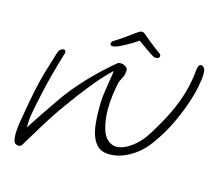

<svg xmlns="http://www.w3.org/2000/svg" viewBox="-103 -810 1093 977"><g transform="rotate(15 443.5 -321.5)"><path d="M71 40Q63 40 55.5 35Q48 30 46 21Q44 14 43 5.5Q42 -3 42 -13Q42 -47 50.5 -94Q59 -141 68 -193Q79 -254 90.5 -300Q102 -346 114.5 -386Q127 -426 140 -469Q144 -481 152 -487Q160 -493 167 -493Q179 -493 179 -480Q179 -475 178 -472L177 -471Q156 -402 141.5 -347Q127 -292 113 -226Q103 -182 95.5 -139.5Q88 -97 89 -61Q118 -106 148 -150.5Q178 -195 203 -231Q253 -304 316.5 -371Q380 -438 449 -495Q452 -498 457 -499Q462 -500 466 -500Q480 -500 493 -491.5Q506 -483 504 -471Q503 -451 498 -440Q493 -429 488 -420.5Q483 -412 479 -397Q473 -369 468 -332Q463 -295 463 -257Q463 -201 477.5 -153Q492 -105 529 -89Q541 -84 553 -84Q589 -84 631.5 -114.5Q674 -145 705 -196Q751 -269 779.5 -329Q808 -389 824 -445.5Q840 -502 846 -566Q849 -597 865 -597Q875 -597 883 -582Q887 -575 887 -556Q887 -529 878 -484.5Q869 -440 849.5 -384.5Q830 -329 800.5 -269Q771 -209 729 -152Q687 -95 629 -64Q571 -33 516 -38Q483 -41 463.5 -61.5Q444 -82 434.5 -112Q425 -142 422 -175.5Q419 -209 419 -239V-274Q419 -296 423.5 -330Q428 -364 434 -398.5Q440 -433 442 -453Q407 -421 367 -373.5Q327 -326 290.5 -277Q254 -228 228 -191Q194 -142 159.5 -85.5Q125 -29 90 29Q83 40 71 40ZM403 -573Q390 -573 390 -585Q390 -588 392.5 -592.5Q395 -597 404 -602Q427 -616 455 -636Q483 -656 508 -674Q520 -683 529 -683Q539 -683 548 -674Q570 -656 594.5 -636Q619 -616 640 -602Q648 -597 649.5 -592Q651 -587 650 -585Q650 -581 645 -577Q640 -573 635 -573Q633 -573 627 -573Q621 -573 604 -584Q594 -590 574 -604.5Q554 -619 529 -636Q514 -625 495.5 -614Q477 -603 462.5 -595.5Q448 -588 444 -586Q437 -582 425 -577.5Q413 -573 403 -573Z"/></g></svg>

Font: Grape Nuts
Style: Regular
Weight: 400
Designer: Robert E. Leuschke
Foundry: Robert E. Leuschke
Version: Version 1.010; ttfautohint (v1.8.3)